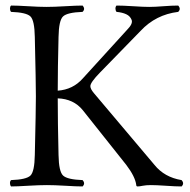

<svg xmlns="http://www.w3.org/2000/svg" viewBox="-20 -670 686 695"><path d="M191.9 -108.9Q192.9 -48.8 208.5 -34.4Q224.1 -20 278.8 -18.1Q290 -5.9 278.8 4.9Q256.8 4.9 216.8 2.4Q176.8 0 149.9 0Q122.1 0 81.5 2.4Q41 4.9 20 4.9Q16.1 0 16.1 -7.1Q16.1 -14.2 20 -18.1Q75.2 -20 90.1 -34.4Q105 -48.8 106 -108.9Q109.9 -274.9 109.9 -320.8Q109.9 -369.6 106 -536.1Q105 -596.2 90.1 -610.6Q75.2 -625 20 -627Q16.1 -631.8 16.1 -638.9Q16.1 -646 20 -649.9Q42 -649.9 81.5 -647.5Q121.1 -645 147.9 -645Q175.8 -645 216.8 -647.5Q257.8 -649.9 278.8 -649.9Q290 -637.7 278.8 -627Q223.6 -625 208.3 -610.6Q192.9 -596.2 191.9 -536.1Q189 -422.4 189 -341.8Q244.1 -345.7 279.8 -386.2L439.9 -562Q461.9 -584 456.5 -597.9Q451.2 -611.8 437 -618.4Q422.9 -625 401.9 -627Q397.9 -631.8 397.9 -638.9Q397.9 -646 401.9 -649.9Q423.8 -649.9 461.4 -647.5Q499 -645 520 -645Q541 -645 572 -647.5Q603 -649.9 625 -649.9Q636.2 -637.7 625 -627Q543.9 -617.2 488.8 -558.1L341.8 -407.2Q306.6 -371.1 307.1 -357.9Q307.1 -348.1 319.8 -333L539.1 -73.2Q575.2 -28.3 637.2 -18.1Q648.4 -5.9 637.2 4.9Q615.2 4.9 580.6 2.4Q545.9 0 525.9 0Q508.8 0 496.8 2.4Q484.9 4.9 478 4.9Q473.1 4.9 473.1 -1Q469.2 -30.8 437 -73.2L279.8 -271Q246.6 -312 189 -314Q189 -229 191.9 -108.9Z"/></svg>

Font: Linux Libertine Display
Style: Regular
Weight: 400
Designer: Philipp H. Poll
Foundry: Philipp H. Poll
Version: Version 5.0.9